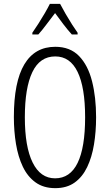

<svg xmlns="http://www.w3.org/2000/svg" viewBox="-20 -967 571 997"><path d="M479 -358Q479 -283 468 -216.5Q457 -150 432.5 -99Q408 -48 367.5 -19Q327 10 267 10Q206 10 164.5 -20Q123 -50 98.5 -101.5Q74 -153 63 -219.5Q52 -286 52 -359Q52 -542 106.5 -633Q161 -724 267 -724Q344 -724 390.5 -676Q437 -628 458 -545Q479 -462 479 -358ZM109 -358Q109 -205 149.5 -123Q190 -41 266 -41Q344 -41 383 -121Q422 -201 422 -358Q422 -513 383 -593.5Q344 -674 267 -674Q187 -674 148 -592.5Q109 -511 109 -358ZM292 -947Q304 -924 321 -894.5Q338 -865 355 -838.5Q372 -812 383 -797V-788H353Q332 -811 309.5 -840.5Q287 -870 266 -899Q245 -872 221.5 -840.5Q198 -809 179 -788H148V-797Q162 -817 179 -843.5Q196 -870 212 -897.5Q228 -925 239 -947Z"/></svg>

Font: Noto Sans Sinhala ExtraCondensed Light
Style: Regular
Weight: 300
Width: 2
Designer: Jelle Bosma - Monotype Design Team
Foundry: Monotype Imaging Inc.
Version: Version 2.006; ttfautohint (v1.8.4.7-5d5b)